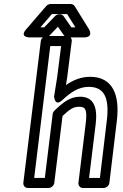

<svg xmlns="http://www.w3.org/2000/svg" viewBox="-20 -910 611 955"><path d="M150 -25 230 -681H284L264 -524L249 -430C249 -430 252 -377 290 -412C330 -450 371 -478 421 -478C496 -478 526 -428 511 -308L477 -25H423L456 -293C466 -377 446 -429 378 -429C328 -429 293 -400 251 -360C246 -355 243 -349 242 -343L203 -25ZM96 0C95 11 103 25 118 25H222C233 25 248 15 250 0L291 -333C327 -367 346 -379 372 -379C402 -379 416 -371 406 -293L370 0C369 11 377 25 392 25H496C507 25 522 15 524 0L561 -308C577 -436 542 -528 428 -528C382 -528 343 -511 308 -487L314 -524L337 -706C338 -717 330 -731 315 -731H211C200 -731 185 -721 183 -706ZM200 -774H181L238 -840H314L355 -774H335L296 -830C292 -836 285 -839 278 -839H274C267 -839 259 -835 254 -830ZM206 -724C213 -724 221 -727 226 -733L268 -777L299 -733C303 -728 310 -724 317 -724H398C447 -724 423 -764 423 -764L351 -880C348 -885 340 -890 332 -890H232C225 -890 216 -887 210 -880L110 -764C76 -725 125 -724 125 -724Z"/></svg>

Font: Falling Sky
Style: CondOuObl
Weight: 400
Designer: Paul D. Hunt
Foundry: Adobe Systems Incorporated
Version: Version 1.02